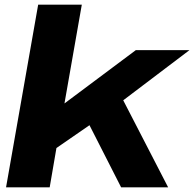

<svg xmlns="http://www.w3.org/2000/svg" viewBox="-20 -805 834 825"><path d="M6 0H193.5L222.5 -169L364.5 -267L500.5 0H702.5L509.5 -374L794 -589.5H563.5L257 -360.5L331.5 -785H144Z"/></svg>

Font: Anybody Expanded
Style: Bold Italic
Weight: 700
Width: 7
Italic angle: -10°
Version: Version 1.113;gftools[0.9.25]